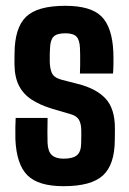

<svg xmlns="http://www.w3.org/2000/svg" viewBox="-20 -629 443 658"><path d="M197.9 9.1Q111 9.1 73.7 -28.5Q36.4 -66 32.7 -152Q32.2 -169.5 32.6 -192Q33 -214.6 33.7 -224.9H143.1Q142.5 -197.8 142.5 -175.6Q142.5 -153.3 143 -139.1Q144.4 -109.2 158 -97.2Q171.6 -85.2 197.9 -85.2Q229.9 -85.2 243.9 -97.2Q258 -109.2 258.2 -139.1Q258.4 -152.2 258.4 -157Q258.5 -161.8 258.6 -166.3Q258.6 -170.8 258.5 -183.1Q258.2 -204.8 250.7 -218.2Q243.1 -231.6 223.1 -237.4L159.4 -256.1Q117.6 -268.7 88.7 -287.5Q59.8 -306.3 44.9 -335.7Q30 -365 29.6 -409Q29.5 -418.8 29.6 -427.6Q29.7 -436.5 29.9 -445.5Q30.1 -533.2 69 -571.2Q107.8 -609.1 203.9 -609.1Q291.7 -609.1 328.1 -572.3Q364.6 -535.6 368.4 -451.1Q369.1 -433.7 368.8 -410.7Q368.4 -387.7 367.4 -377H253.9Q254.5 -388.3 254.7 -405.7Q254.9 -423.1 254.7 -439.7Q254.5 -456.3 254 -464.9Q252.8 -492.4 241.9 -503.6Q231.1 -514.9 203.9 -514.9Q175.2 -514.9 163.8 -503.6Q152.5 -492.4 151.5 -464.9Q151 -451.9 150.6 -444.7Q150.3 -437.4 150.5 -419.4Q150.7 -395.2 157.6 -379.2Q164.5 -363.2 189.4 -356.2L246.1 -341.6Q309.5 -325.8 341.6 -291.3Q373.8 -256.9 373.8 -189.5Q373.8 -180.1 373.7 -169.3Q373.6 -158.6 373.4 -148.8Q372.9 -64.5 332.7 -27.7Q292.6 9.1 197.9 9.1Z"/></svg>

Font: Big Shoulders Display SC Thin
Style: Regular
Weight: 100
Designer: Patric King
Foundry: XO Type Co
Version: Version 2.002